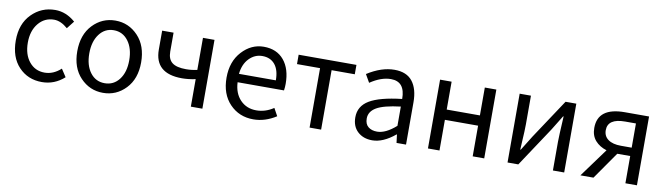

<svg xmlns="http://www.w3.org/2000/svg" viewBox="-34 -1018 5160 1492"><g transform="rotate(10 2546.0 -272.0)"><path d="M306 13Q195 13 123 -63Q51 -139 51 -271Q51 -402 127.5 -479.5Q204 -557 313 -557Q399 -557 472 -493L425 -433Q370 -481 317 -481Q242 -481 194 -422.5Q146 -364 146 -271Q146 -177 192.5 -120Q239 -63 314 -63Q383 -63 442 -117L482 -56Q405 13 306 13Z M536 -271Q536 -402 609.5 -479.5Q683 -557 788 -557Q893 -557 966.5 -479.5Q1040 -402 1040 -271Q1040 -141 966.5 -64Q893 13 788 13Q683 13 609.5 -64Q536 -141 536 -271ZM788 -481Q718 -481 674.5 -423Q631 -365 631 -271Q631 -177 674 -120Q717 -63 788 -63Q859 -63 902.5 -120Q946 -177 946 -271Q946 -365 902.5 -423Q859 -481 788 -481Z M1480 0V-217Q1423 -205 1373 -205Q1158 -205 1158 -394V-543H1248V-394Q1248 -334 1282.5 -307Q1317 -280 1392 -280Q1436 -280 1480 -290V-543H1571V0Z M1974 13Q1862 13 1788 -64Q1714 -141 1714 -271Q1714 -398 1787 -477.5Q1860 -557 1959 -557Q2061 -557 2118 -488.5Q2175 -420 2175 -302Q2175 -276 2171 -250H1805Q1809 -163 1858.5 -111.5Q1908 -60 1985 -60Q2057 -60 2121 -103L2154 -43Q2067 13 1974 13ZM1804 -316H2095Q2095 -397 2059.5 -440.5Q2024 -484 1960 -484Q1900 -484 1856 -438.5Q1812 -393 1804 -316Z M2417 0V-469H2235V-543H2691V-469H2508V0Z M2912 13Q2842 13 2797.5 -28Q2753 -69 2753 -141Q2753 -229 2832.5 -276.5Q2912 -324 3087 -344Q3087 -481 2975 -481Q2898 -481 2812 -423L2776 -486Q2887 -557 2990 -557Q3086 -557 3132 -498Q3178 -439 3178 -334V0H3103L3095 -65H3092Q2998 13 2912 13ZM2938 -60Q3006 -60 3087 -132V-284Q2954 -268 2898 -235Q2842 -202 2842 -147Q2842 -103 2868.5 -81.5Q2895 -60 2938 -60Z M3351 0V-543H3442V-323H3704V-543H3795V0H3704V-242H3442V0Z M3979 0V-543H4068V-316Q4068 -291 4066.5 -258Q4065 -225 4062.5 -183Q4060 -141 4059 -116H4063Q4099 -172 4135 -232L4341 -543H4426V0H4337V-227Q4337 -268 4346 -428H4342Q4284 -334 4270 -311L4064 0Z M4909 0V-215H4809H4807L4657 0H4554L4720 -227Q4664 -244 4630 -282.5Q4596 -321 4596 -382Q4596 -543 4809 -543H5000V0ZM4824 -281H4909V-472H4824Q4687 -472 4687 -380Q4687 -333 4723 -307Q4759 -281 4824 -281Z"/></g></svg>

Font: Noto Sans SC
Style: Regular
Weight: 400
Designer: Ryoko NISHIZUKA  (kana, bopomofo & ideographs); Paul D. Hunt (Latin, Greek & Cyrillic); Sandoll Communications , Soo-you
Foundry: Adobe
Version: Version 2.002;hotconv 1.0.116;makeotfexe 2.5.65601